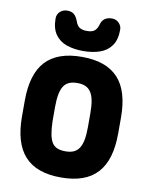

<svg xmlns="http://www.w3.org/2000/svg" viewBox="-91 -891 760 969"><g transform="rotate(10 288.5 -406.5)"><path d="M535 -339Q535 -407 520 -457.5Q505 -508 474.5 -541Q444 -574 397.5 -590.5Q351 -607 288 -607Q226 -607 179.5 -590.5Q133 -574 102.5 -541Q72 -508 57 -457.5Q42 -407 42 -339V-258Q42 -190 57 -139.5Q72 -89 102.5 -55.5Q133 -22 179.5 -5.5Q226 11 288 11Q351 11 397.5 -5.5Q444 -22 474.5 -55.5Q505 -89 520 -139.5Q535 -190 535 -258ZM198 -263V-334Q198 -372 203 -398.5Q208 -425 218.5 -441.5Q229 -458 246.5 -465.5Q264 -473 288 -473Q313 -473 330 -465.5Q347 -458 358 -441.5Q369 -425 374 -398.5Q379 -372 379 -334V-263Q379 -225 374 -198Q369 -171 358 -154.5Q347 -138 330 -130.5Q313 -123 288 -123Q263 -123 246 -130Q229 -137 219 -153Q209 -169 204 -196Q199 -223 198 -263ZM348 -785Q341 -760 328 -750Q315 -740 289 -740Q265 -740 251.5 -749Q238 -758 231 -779Q222 -803 209.5 -813.5Q197 -824 175 -824Q153 -824 138 -810Q123 -796 123 -775Q123 -724 144.5 -693.5Q166 -663 203 -650Q240 -637 288 -637Q336 -637 373.5 -650Q411 -663 432.5 -693.5Q454 -724 454 -775Q454 -795 439.5 -809.5Q425 -824 405 -824Q359 -824 348 -785Z"/></g></svg>

Font: Beiruti Black
Style: Regular
Weight: 900
Designer: Arlette Boutros
Foundry: Boutros
Version: Version 1.41